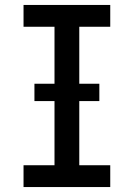

<svg xmlns="http://www.w3.org/2000/svg" viewBox="-20 -755 540 775"><path d="M75 0V-88H200V-647H75V-735H425V-647H300V-88H425V0ZM381 -347H119V-417H381Z"/></svg>

Font: Iosevka SS04 Semibold
Style: Regular
Weight: 600
Monospace: yes
Designer: Belleve Invis
Foundry: Belleve Invis
Version: Version 19.0.0; ttfautohint (v1.8.4)